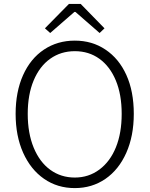

<svg xmlns="http://www.w3.org/2000/svg" viewBox="-20 -950 766 983"><path d="M60 -367Q60 -480 98 -565Q136 -650 205 -696Q274 -742 363 -742Q452 -742 520 -696Q589 -650 627 -566Q665 -482 665 -367Q665 -254 626.5 -167.5Q588 -81 519.5 -34Q451 13 363 13Q274 13 205.5 -34.5Q137 -82 98.5 -168Q60 -254 60 -367ZM489 -82Q544 -123 573.5 -196Q603 -269 603 -367Q603 -466 573 -538Q543 -610 489 -649Q435 -688 363 -688Q292 -688 237.5 -649.5Q183 -611 152.5 -538.5Q122 -466 122 -367Q122 -268 152.5 -194Q183 -120 237.5 -80.5Q292 -41 363 -41Q434 -41 489 -82ZM210 -805 333 -930H393L515 -805L490 -781L366 -889H361L237 -781Z"/></svg>

Font: Merged Yaku Han JP Light
Style: Regular
Weight: 300
Designer: Ryoko NISHIZUKA 西塚涼子 (kana, bopomofo & ideographs); Paul D. Hunt (Latin, Greek & Cyrillic); Sandoll Communications 산돌커뮤니
Foundry: Adobe
Version: Version 2.004